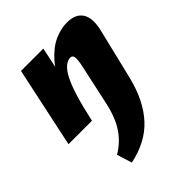

<svg xmlns="http://www.w3.org/2000/svg" viewBox="-204 -553 960 960"><g transform="rotate(-45 276.0 -73.5)"><path d="M167 289 142 209Q197 177 232 125Q267 73 285 -9L332 -225Q340 -262 338.5 -281Q337 -300 320 -300Q301 -300 282 -284Q263 -268 245 -233Q227 -198 209.5 -140.5Q192 -83 174 0H115Q141 -130 177 -214.5Q213 -299 255.5 -347Q298 -395 343.5 -415.5Q389 -436 432 -436Q494 -436 518 -397.5Q542 -359 523 -283L458 -14Q426 113 356.5 188.5Q287 264 167 289ZM8 0 99 -427H257L167 0Z"/></g></svg>

Font: Ysabeau Black
Style: Italic
Weight: 900
Italic angle: -12°
Version: Version 2.000;gftools[0.9.27.dev2+g8671c4b]